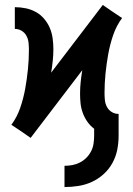

<svg xmlns="http://www.w3.org/2000/svg" viewBox="-20 -549 540 777"><path d="M241 208V122Q257 122 273 119Q289 116 303.5 108.5Q318 101 329.5 89.5Q341 78 348.5 63.5Q356 49 358.5 32.5Q361 16 361 0V-28Q345 -40 333.5 -56.5Q322 -73 315 -92Q308 -111 306 -130.5Q304 -150 304 -170Q304 -194 306.5 -217.5Q309 -241 313 -265L104 9L65 -18L26 -44Q49 -75 62 -113Q75 -151 82 -190Q89 -229 93 -268.5Q97 -308 97 -347Q97 -362 95.5 -376.5Q94 -391 87 -404Q80 -417 67.5 -424.5Q55 -432 40 -432V-520Q62 -520 84 -515.5Q106 -511 125 -500.5Q144 -490 158.5 -473Q173 -456 181.5 -436Q190 -416 193 -394Q196 -372 196 -350Q196 -326 193.5 -302.5Q191 -279 187 -255L396 -529L435 -502L474 -476Q451 -445 438 -407Q425 -369 418 -330Q411 -291 407 -251.5Q403 -212 403 -173Q403 -158 404.5 -143.5Q406 -129 413 -116Q420 -103 432.5 -95.5Q445 -88 460 -88V0Q460 29 454.5 57Q449 85 435 110.5Q421 136 399.5 155.5Q378 175 352 187Q326 199 297.5 203.5Q269 208 241 208Z"/></svg>

Font: Zed Mono Semibold
Style: Regular
Weight: 600
Monospace: yes
Designer: Belleve Invis
Foundry: Belleve Invis
Version: Version 1.0.0; ttfautohint (v1.8.4)